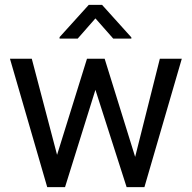

<svg xmlns="http://www.w3.org/2000/svg" viewBox="-20 -770 791 790"><path d="M536.1 -124.5 637.7 -528.3H728L574.2 0H501L372.6 -400.4L247.6 0H174.3L21 -528.3H110.8L214.8 -132.8L337.9 -528.3H410.6ZM520.5 -616.2V-611.3H445.8L372.6 -694.3L299.8 -611.3H225.1V-617.2L345.2 -750H399.9Z"/></svg>

Font: Noboto
Style: Regular
Weight: 400
Designer: Google
Version: Version 2.001101; 2014